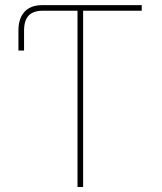

<svg xmlns="http://www.w3.org/2000/svg" viewBox="-20 -748 649 768"><path d="M53.7 -545.9V-625Q53.7 -674.8 78.4 -701.2Q103 -727.5 149.4 -727.5H203.1V-705.1H151.4Q112.8 -705.1 94.5 -685.5Q76.2 -666 76.2 -625V-545.9ZM203.1 -705.1V-727.5H546.9V-705.1H312.5V0H290V-705.1Z"/></svg>

Font: Inter Thin
Style: Regular
Weight: 250
Designer: Rasmus Andersson
Foundry: rsms
Version: Version 4.001;git-66647c0bb